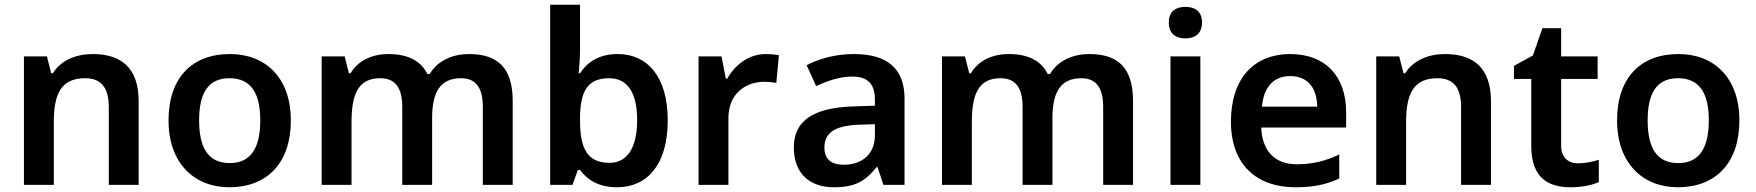

<svg xmlns="http://www.w3.org/2000/svg" viewBox="-20 -780 7407 810"><path d="M371 -552C303 -552 238 -527 203 -471H196L178 -542H81V0H207V-265C207 -384 238 -450 339 -450C408 -450 439 -409 439 -328V0H565V-353C565 -493 492 -552 371 -552Z M1207 -272C1207 -452 1100 -552 950 -552C790 -552 691 -452 691 -272C691 -92 799 10 947 10C1107 10 1207 -92 1207 -272ZM820 -272C820 -387 858 -450 948 -450C1039 -450 1078 -387 1078 -272C1078 -157 1039 -92 949 -92C858 -92 820 -157 820 -272Z M1958 -552C1892 -552 1827 -526 1793 -468H1783C1754 -526 1698 -552 1617 -552C1554 -552 1492 -527 1459 -471H1452L1434 -542H1337V0H1463V-265C1463 -384 1492 -450 1584 -450C1648 -450 1677 -409 1677 -329V0H1803V-282C1803 -391 1837 -450 1925 -450C1988 -450 2017 -409 2017 -329V0H2143V-353C2143 -493 2081 -552 1958 -552Z M2427 -580V-760H2301V0H2395L2418 -63H2427C2456 -24 2502 10 2583 10C2711 10 2797 -86 2797 -272C2797 -456 2712 -552 2586 -552C2505 -552 2456 -516 2427 -471H2421C2424 -493 2427 -537 2427 -580ZM2550 -450C2626 -450 2668 -391 2668 -273C2668 -157 2626 -93 2552 -93C2456 -93 2427 -156 2427 -272V-283C2428 -396 2459 -450 2550 -450Z M3211 -552C3137 -552 3080 -505 3048 -448H3042L3024 -542H2927V0H3053V-281C3053 -386 3126 -435 3206 -435C3220 -435 3242 -433 3255 -430L3266 -547C3252 -550 3228 -552 3211 -552Z M3582 -552C3507 -552 3436 -533 3383 -505L3423 -417C3472 -439 3522 -457 3576 -457C3636 -457 3671 -430 3671 -361V-334L3577 -331C3410 -325 3329 -270 3329 -158C3329 -43 3401 10 3498 10C3588 10 3631 -16 3678 -75H3682L3707 0H3796V-364C3796 -492 3722 -552 3582 -552ZM3605 -254 3671 -256V-210C3671 -127 3614 -85 3540 -85C3491 -85 3458 -105 3458 -157C3458 -215 3494 -250 3605 -254Z M4575 -552C4509 -552 4444 -526 4410 -468H4400C4371 -526 4315 -552 4234 -552C4171 -552 4109 -527 4076 -471H4069L4051 -542H3954V0H4080V-265C4080 -384 4109 -450 4201 -450C4265 -450 4294 -409 4294 -329V0H4420V-282C4420 -391 4454 -450 4542 -450C4605 -450 4634 -409 4634 -329V0H4760V-353C4760 -493 4698 -552 4575 -552Z M4981 -751C4942 -751 4911 -734 4911 -685C4911 -636 4942 -618 4981 -618C5019 -618 5051 -636 5051 -685C5051 -734 5019 -751 4981 -751ZM5044 -542H4918V0H5044Z M5423 -552C5273 -552 5173 -452 5173 -267C5173 -82 5285 10 5444 10C5524 10 5576 -2 5630 -27V-128C5571 -101 5520 -87 5450 -87C5358 -87 5304 -144 5301 -242H5659V-306C5659 -461 5569 -552 5423 -552ZM5423 -459C5500 -459 5536 -405 5537 -330H5304C5311 -415 5355 -459 5423 -459Z M6076 -552C6008 -552 5943 -527 5908 -471H5901L5883 -542H5786V0H5912V-265C5912 -384 5943 -450 6044 -450C6113 -450 6144 -409 6144 -328V0H6270V-353C6270 -493 6197 -552 6076 -552Z M6638 -91C6596 -91 6566 -115 6566 -166V-447H6720V-542H6566V-661H6487L6447 -546L6367 -502V-447H6440V-165C6440 -28 6513 10 6606 10C6653 10 6698 1 6725 -12V-106C6700 -98 6669 -91 6638 -91Z M7318 -272C7318 -452 7211 -552 7061 -552C6901 -552 6802 -452 6802 -272C6802 -92 6910 10 7058 10C7218 10 7318 -92 7318 -272ZM6931 -272C6931 -387 6969 -450 7059 -450C7150 -450 7189 -387 7189 -272C7189 -157 7150 -92 7060 -92C6969 -92 6931 -157 6931 -272Z"/></svg>

Font: Noto Sans Ol Chiki SemiBold
Style: Regular
Weight: 600
Designer: Monotype Design Team, Lewis McGuffie
Foundry: Monotype Imaging Inc.
Version: Version 2.003